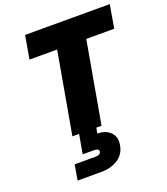

<svg xmlns="http://www.w3.org/2000/svg" viewBox="-172 -823 1054 1214"><g transform="rotate(-20 355.5 -215.5)"><path d="M364 0 357 37Q406 37 437.5 63Q469 89 469 130Q469 142 467 155Q456 216 408 245Q360 274 301 274H138L156 171H296Q329 171 333 150Q333 148 333 147Q333 129 303 129H225L248 0H203L300 -549H114L141 -705H711L684 -549H496L399 0Z"/></g></svg>

Font: Fz Poppins ExtBd
Style: Italic
Weight: 800
Italic angle: -10°
Designer: Ninad Kale (Devanagari), Jonny Pinhorn (Latin)
Foundry: Indian Type Foundry
Version: Vit hóa bi Vntype.Com & FontZin.Com